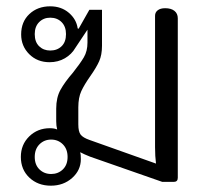

<svg xmlns="http://www.w3.org/2000/svg" viewBox="-20 -576 670 608"><path d="M46 -79Q46 -118 72.5 -144Q99 -170 138 -170Q152 -170 161 -166Q158 -178 158 -192V-232Q158 -267 171.5 -291.5Q185 -316 211 -346Q234 -375 245.5 -394.5Q257 -414 257 -441V-482L219 -425Q207 -404 185.5 -391.5Q164 -379 137 -379Q98 -379 72.5 -404.5Q47 -430 47 -467Q47 -507 73 -531.5Q99 -556 139 -556Q174 -556 198 -535.5Q222 -515 226 -486L229 -485L263 -545H303V-431Q303 -402 294 -382Q285 -362 266 -335Q247 -308 237.5 -287.5Q228 -267 228 -236V-182Q228 -159 235.5 -149.5Q243 -140 263 -133L474 -58Q471 -81 471 -110V-526Q471 -537 479.5 -543.5Q488 -550 503 -550Q522 -550 532.5 -541.5Q543 -533 543 -518V-13Q543 0 530 0H494L265 -80Q245 -88 234 -94Q236 -88 236 -72Q236 -37 208.5 -12.5Q181 12 141 12Q100 12 73 -13.5Q46 -39 46 -79ZM189 -468Q189 -492 175 -506Q161 -520 139 -520Q118 -520 104 -506Q90 -492 90 -468Q90 -443 104 -429.5Q118 -416 139 -416Q161 -416 175 -429.5Q189 -443 189 -468ZM194 -79Q194 -104 179 -119Q164 -134 142 -134Q120 -134 105 -119Q90 -104 90 -79Q90 -54 105 -39.5Q120 -25 142 -25Q164 -25 179 -39.5Q194 -54 194 -79Z"/></svg>

Font: Maitree
Style: Regular
Weight: 400
Designer: CadsonDemak Team
Foundry: CadsonDemak
Version: Version 1.001